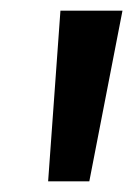

<svg xmlns="http://www.w3.org/2000/svg" viewBox="-20 -649 249 359"><path d="M93 -629H209L147 -310H70Z"/></svg>

Font: Yrsa
Style: Bold Italic
Weight: 700
Italic angle: -7.10001°
Version: Version 2.004